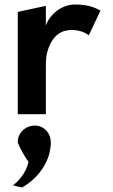

<svg xmlns="http://www.w3.org/2000/svg" viewBox="-20 -508 502 854"><path d="M206 126C206 87 181 56 144 51C138 50 132 50 126 51C88 55 58 86 59 126C73 160 92 192 107 212C96 263 57 304 37 316C51 320 65 323 78 326C156 282 206 203 206 126ZM427 -461C413 -467 385 -488 314 -488C249 -488 198 -438 184 -394V-482L59 -455V0H184V-201C184 -220 184 -239 186 -257C195 -310 225 -368 282 -373C285 -374 290 -375 294 -375C344 -375 366 -357 375 -351Z"/></svg>

Font: Bluebird
Style: Nrw
Weight: 400
Designer: Jasper
Foundry: Cannot Into Space Fonts
Version: Version 0.98